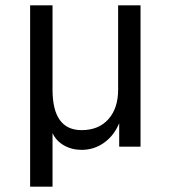

<svg xmlns="http://www.w3.org/2000/svg" viewBox="-20 -550 640 720"><path d="M93 150V-530H177V-214Q177 -62 286 -62Q350 -62 386.5 -103Q423 -144 423 -214V-530H507V0H427V-88Q408 -42 370.5 -15Q333 12 286 12Q249 12 219.5 -5Q190 -22 177 -51V150Z"/></svg>

Font: Geist Mono
Style: Regular
Weight: 400
Monospace: yes
Designer: Basement.studio, Andrés Briganti, Mateo Zaragoza
Foundry: Basement.studio, Vercel, Andrés Briganti, Guido Ferreyra, Mateo Zaragoza
Version: Version 1.500; ttfautohint (v1.8.4.7-5d5b)